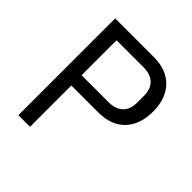

<svg xmlns="http://www.w3.org/2000/svg" viewBox="-186 -838 979 979"><g transform="rotate(45 303.0 -349.0)"><path d="M177 0H93V-698H371Q464 -698 515 -644.5Q566 -591 566 -498Q566 -405 515 -351.5Q464 -298 371 -298H177ZM177 -624V-372H371Q421 -372 448.5 -398Q476 -424 476 -472V-524Q476 -572 448.5 -598Q421 -624 371 -624Z"/></g></svg>

Font: Aneliza
Style: Regular
Weight: 400
Designer: Mike Abbink, Paul van der Laan, Pieter van Rosmalen
Foundry: Bold Monday
Version: Version 3.0